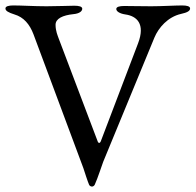

<svg xmlns="http://www.w3.org/2000/svg" viewBox="-20 -673 718 705"><path d="M318 12C322 12 326 9 328 5C339 -19 355 -69 359 -79L547 -535C562 -571 596 -611 645 -622C668 -627 678 -633 678 -642C678 -650 666 -653 649 -653C623 -653 574 -650 535 -650C497 -650 462 -651 436 -651C419 -651 407 -648 407 -640C407 -631 420 -623 440 -620C483 -614 514 -585 487 -514L350 -154C346 -145 341 -148 339 -153L195 -533C192 -542 184 -559 184 -582C184 -605 211 -617 249 -621C272 -623 282 -632 282 -641C282 -649 270 -652 253 -652C233 -652 191 -650 151 -650C105 -650 60 -653 29 -653C12 -653 0 -650 0 -642C0 -633 11 -627 33 -620C67 -610 89 -584 103 -547L286 -56C292 -38 301 -9 307 5C309 10 314 12 318 12Z"/></svg>

Font: Garamond-Math
Style: Regular
Weight: 400
Version: Version 2019-08-16